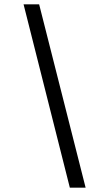

<svg xmlns="http://www.w3.org/2000/svg" viewBox="-20 -789 466 888"><path d="M89 -769H161L376 79H303Z"/></svg>

Font: KoHo Medium
Style: Italic
Weight: 500
Italic angle: -10°
Designer: Cadson Demak & Katatrad Team
Foundry: Cadson Demak Co.,Ltd.
Version: Version 1.000